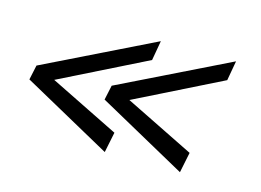

<svg xmlns="http://www.w3.org/2000/svg" viewBox="-57 -524 703 518"><g transform="rotate(15 294.5 -265.0)"><path d="M20 -237.8 28.8 -278.8 335.9 -429.2 326.2 -374 85 -253.9 278.8 -158.2 267.1 -101.1ZM230 -237.8 238.8 -278.8 545.9 -429.2 536.1 -374 294.9 -253.9 488.8 -158.2 477.1 -101.1Z"/></g></svg>

Font: Lobster
Style: Regular
Weight: 400
Designer: Pablo Impallari
Foundry: Pablo Impallari
Version: Version 1.007; ttfautohint (v1.1) -l 8 -r 50 -G 50 -x 14 -D 